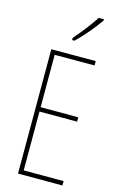

<svg xmlns="http://www.w3.org/2000/svg" viewBox="-141 -1008 663 1065"><g transform="rotate(15 190.5 -475.0)"><path d="M317 -943V-950H287C253 -898 221 -858 176 -805V-793H190C229 -830 284 -894 317 -943ZM333 0V-25H104V-363H320V-388H104V-689H333V-714H78V0Z"/></g></svg>

Font: Noto Sans Armenian ExtraCondensed Thin
Style: Regular
Weight: 100
Width: 2
Designer: Monotype Design Team
Foundry: Monotype Imaging Inc.
Version: Version 2.008